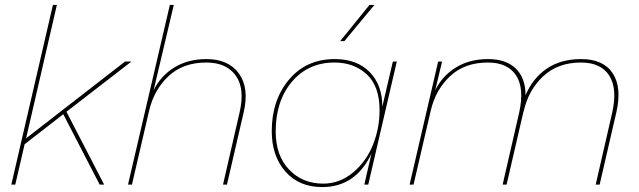

<svg xmlns="http://www.w3.org/2000/svg" viewBox="-20 -750 2594 780"><path d="M514 -500 250 -296 403 0H385L237 -286L80 -164L42 0H26L195 -730H211L86 -188L488 -500Z M819 -510Q908 -510 950.5 -451.5Q993 -393 970 -294L902 0H886L953 -292Q976 -389 938 -442.5Q900 -496 818 -496Q724 -496 665 -441Q606 -386 586 -301L516 0H500L670 -730H686L604 -383Q632 -441 687.5 -475.5Q743 -510 819 -510Z M1481 -730H1501L1379 -583H1362ZM1289 10Q1195 10 1139.5 -53Q1084 -116 1084 -217Q1084 -343 1154 -426.5Q1224 -510 1340 -510Q1431 -510 1482.5 -456.5Q1534 -403 1533 -316L1576 -500H1592L1476 0H1460L1489 -126Q1425 10 1289 10ZM1293 -4Q1360 -4 1414 -49Q1468 -94 1495 -161.5Q1522 -229 1522 -302Q1522 -400 1470 -448Q1418 -496 1339 -496Q1232 -496 1166 -418Q1100 -340 1100 -216Q1100 -118 1154.5 -61Q1209 -4 1293 -4Z M2341 -510Q2431 -510 2469 -452.5Q2507 -395 2484 -294L2416 0H2400L2467 -292Q2489 -390 2455 -443Q2421 -496 2340 -496Q2246 -496 2186 -439.5Q2126 -383 2107 -296Q2106 -296 2106 -294L2038 0H2022L2089 -292Q2111 -390 2077 -443Q2043 -496 1962 -496Q1868 -496 1809 -441Q1750 -386 1730 -301L1660 0H1644L1760 -500H1776L1748 -383Q1776 -441 1831.5 -475.5Q1887 -510 1963 -510Q2036 -510 2075.5 -471.5Q2115 -433 2115 -363Q2144 -432 2201 -471Q2258 -510 2341 -510Z"/></svg>

Font: Elaine Sans Thin
Style: Italic
Weight: 250
Italic angle: -13°
Designer: Wei Huang
Foundry: Wei Huang
Version: Version 2.001;December 24, 2019;FontCreator 12.0.0.2547 64-b